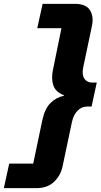

<svg xmlns="http://www.w3.org/2000/svg" viewBox="-81 -813 524 1000"><path d="M308 -793Q367 -793 387.5 -760Q408 -727 398 -679L352 -460Q345 -423 358.5 -403Q372 -383 399 -383H423L396 -258H373Q344 -258 323 -236.5Q302 -215 294 -179L245 53Q235 101 200.5 134Q166 167 107 167H-61L-33 39H92L139 -185Q152 -247 182 -276.5Q212 -306 251 -314L252 -317Q209 -333 197 -368Q185 -403 195 -450L239 -666H113L141 -793Z"/></svg>

Font: Mona Sans ExtraLight ExtraBold
Style: Italic
Weight: 800
Italic angle: -11.6951°
Version: Version 2.000